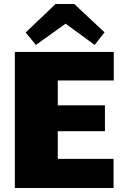

<svg xmlns="http://www.w3.org/2000/svg" viewBox="-20 -902 618 957"><path d="M54 -643H547V-501H268V-377H503V-248H268V-110H546V35H54ZM452 -678 307 -784 159 -678 108 -740 257 -882H350L501 -741Z"/></svg>

Font: Lalezar
Style: Bold
Weight: 700
Designer: Borna Izadpanah
Foundry: Borna Izadpanah
Version: Version 1.003;January 24, 2021;FontCreator 13.0.0.2683 64-bi